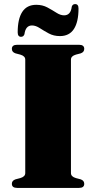

<svg xmlns="http://www.w3.org/2000/svg" viewBox="-20 -919 470 939"><path d="M327 -72.5Q327 -55 351.5 -48L374.5 -42Q392 -36 392 -20Q392 0 366.5 0H64Q38 0 38 -20Q38 -36 56 -42L79 -48Q103.5 -55 103.5 -72.5V-627.5Q103.5 -645 79 -652L56 -658Q38 -664 38 -680Q38 -700 64 -700H366.5Q392 -700 392 -680Q392 -664 374.5 -658L351.5 -652Q327 -645 327 -627.5ZM273 -742.5Q242.5 -742.5 218.5 -755.5Q194.5 -768.5 174.5 -781.5Q154.5 -794.5 136.5 -794.5Q105 -794.5 99.5 -751.5Q95 -739 83 -739Q66.5 -739 66.5 -761Q66.5 -826.5 89 -861Q111.5 -895.5 157.5 -895.5Q188 -895.5 212 -882.5Q236 -869.5 255.8 -856.8Q275.5 -844 293.5 -844Q326 -844 331 -886.5Q335 -899 347.5 -899Q364 -899 364 -877.5Q364 -812 341.5 -777.2Q319 -742.5 273 -742.5Z"/></svg>

Font: Fraunces 72pt S000 Black
Style: Regular
Weight: 900
Version: Version 1.000; ttfautohint (v1.8.3)